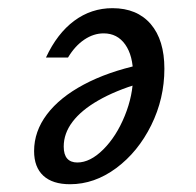

<svg xmlns="http://www.w3.org/2000/svg" viewBox="-20 -445 488 477"><path d="M388.4 -274.2Q388.4 -200.1 355.7 -133.9Q322.9 -67.6 268.8 -27.4Q214.7 12.7 154 12.7Q110.6 12.7 87.6 -8.5Q64.7 -29.7 64.7 -69.7Q64.7 -118.6 96.6 -160.9Q128.5 -203.1 188.1 -234.9Q247.8 -266.7 328.9 -284.3L328.1 -238.4Q266.2 -219.7 224.1 -195.4Q181.9 -171.2 160.1 -142.3Q138.3 -113.5 138.3 -80.9Q138.3 -61 146.9 -51.1Q155.6 -41.3 172 -41.3Q204.1 -41.3 236.6 -73.7Q269.1 -106.1 289.9 -157.1Q310.7 -208 310.7 -258.3Q310.7 -306.7 291.1 -334.4Q271.5 -362.1 237.5 -362.1Q212.4 -362.1 189.2 -346.4Q166.1 -330.7 149 -302.1H94.2Q122.1 -362 164.4 -393.3Q206.8 -424.7 259.4 -424.7Q320.5 -424.7 354.5 -385.2Q388.4 -345.7 388.4 -274.2Z"/></svg>

Font: Playfair Micro SmCond SmLight
Style: Italic
Weight: 360
Width: 4
Italic angle: -15.6°
Designer: Claus Eggers Sørensen
Foundry: Claus Eggers Sørensen
Version: Version 2.203;Glyphs 3.3 (3326)